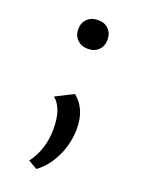

<svg xmlns="http://www.w3.org/2000/svg" viewBox="-118 -458 519 702"><g transform="rotate(20 141.5 -107.5)"><path d="M141 -290Q115 -290 99 -305.5Q83 -321 83 -346Q83 -371 99 -386.5Q115 -402 141 -402Q166 -402 181.5 -386.5Q197 -371 197 -346Q197 -321 181.5 -305.5Q166 -290 141 -290ZM114 187 79 167Q123 108 123 28Q123 -52 84 -84L153 -119Q203 -79 203 -2Q203 54 179 105.5Q155 157 114 187Z"/></g></svg>

Font: EauTestText Medium
Style: Regular
Weight: 500
Designer: Christian Thalmann (Catharsis Fonts)
Version: Version 0.001;PS 000.001;hotconv 1.0.88;makeotf.lib2.5.64775